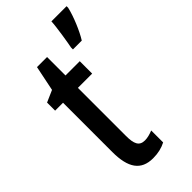

<svg xmlns="http://www.w3.org/2000/svg" viewBox="-244 -813 876 876"><g transform="rotate(-45 194.5 -375.0)"><path d="M389 -750V-760H291C290 -727 275 -636 270 -612V-600H327C350 -636 379 -705 389 -750ZM209 -74C172 -74 162 -100 162 -150V-460H254V-540H162V-659H97L72 -537L15 -512V-460H66V-142C66 -40 100 10 178 10C211 10 238 3 261 -9V-86C243 -79 226 -74 209 -74Z"/></g></svg>

Font: Noto Sans Myanmar UI ExtraCondensed Medium
Style: Regular
Weight: 500
Width: 2
Designer: Monotype Design Team
Foundry: Monotype Imaging Inc.
Version: Version 2.103